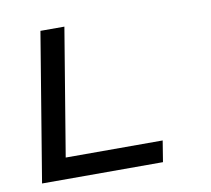

<svg xmlns="http://www.w3.org/2000/svg" viewBox="-64 -591 728 663"><g transform="rotate(-10 300.0 -260.0)"><path d="M32 0 118 -520H202L128 -74H468L456 0Z"/></g></svg>

Font: Iosevka Extended Oblique
Style: Regular
Weight: 400
Width: 7
Italic angle: -9°
Monospace: yes
Designer: Belleve Invis
Foundry: Belleve Invis
Version: Version 32.0.1; ttfautohint (v1.8.4)